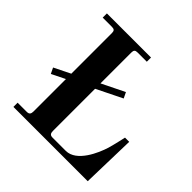

<svg xmlns="http://www.w3.org/2000/svg" viewBox="-182 -873 1034 1034"><g transform="rotate(45 335.0 -356.0)"><path d="M62 0H628L636 -308H604C604 -308 590 -243 579 -206C562 -151 511 -32 429 -32H328C310 -32 304 -41 304 -59V-380L450 -452L434 -485L304 -421V-656C304 -674 310 -680 328 -680H398V-712H62V-680H132C150 -680 156 -674 156 -656V-347L63 -301L79 -268L156 -306V-59C156 -41 150 -32 132 -32H62Z"/></g></svg>

Font: Old Standard
Style: Bold
Weight: 700
Designer: Alexey Kryukov <alexios@thessalonica.org.ru>
Version: Version 2.0.2